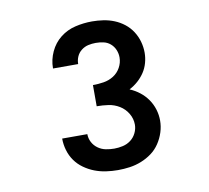

<svg xmlns="http://www.w3.org/2000/svg" viewBox="-64 -914 729 669"><g transform="rotate(-10 300.0 -580.0)"><path d="M302 -317Q281 -317 260 -320Q239 -323 219.5 -330.5Q200 -338 182.5 -350.5Q165 -363 153 -380Q141 -397 135 -417.5Q129 -438 129 -459H218Q218 -444 225 -430.5Q232 -417 244.5 -408Q257 -399 272 -396Q287 -393 302 -393Q317 -393 332.5 -396.5Q348 -400 360.5 -409.5Q373 -419 380 -433.5Q387 -448 387 -463Q387 -484 376 -502.5Q365 -521 347 -532Q329 -543 308.5 -546Q288 -549 267 -549V-624Q286 -624 305 -627Q324 -630 340 -640Q356 -650 365.5 -667Q375 -684 375 -703Q375 -717 369.5 -730Q364 -743 353.5 -752Q343 -761 329.5 -764Q316 -767 302 -767Q288 -767 275 -764Q262 -761 251 -752.5Q240 -744 234.5 -731.5Q229 -719 229 -705H140V-706Q140 -736 153 -764Q166 -792 189.5 -810.5Q213 -829 242.5 -836Q272 -843 302 -843Q322 -843 342 -840Q362 -837 380.5 -829.5Q399 -822 415 -809.5Q431 -797 442 -780Q453 -763 458.5 -743.5Q464 -724 464 -704Q464 -686 459 -668Q454 -650 444 -635Q434 -620 420.5 -608Q407 -596 390 -587Q409 -579 425 -566.5Q441 -554 452.5 -537.5Q464 -521 470 -501.5Q476 -482 476 -462Q476 -441 469.5 -420.5Q463 -400 451 -382Q439 -364 422 -351.5Q405 -339 385 -331Q365 -323 344 -320Q323 -317 302 -317Z"/></g></svg>

Font: Iosevka Etoile
Style: Bold
Weight: 700
Designer: Belleve Invis
Foundry: Belleve Invis
Version: Version 28.1.0; ttfautohint (v1.8.4)